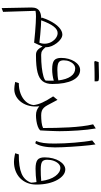

<svg xmlns="http://www.w3.org/2000/svg" viewBox="543 -1358 1238 2364"><g transform="rotate(90 1162.0 -176.0)"><path d="M386.7 -266.6Q415.5 -266.6 443.4 -248.5Q471.2 -230.5 491.2 -199.2Q511.2 -168 516.8 -127.4Q522.5 -86.9 506.3 -42Q457 -47.9 401.9 -53Q346.7 -58.1 300.3 -61Q253.9 -64 230 -64Q268.1 -168.5 305.9 -217.5Q343.8 -266.6 386.7 -266.6ZM404.8 -324.7Q383.8 -324.7 361.6 -314.2Q339.4 -303.7 316.9 -283.2Q294.4 -262.7 272.9 -232.2Q251.5 -201.7 231.9 -161.4Q212.4 -121.1 196.3 -71.3L207 -64.9Q157.7 -63.5 127.7 -49.1Q97.7 -34.7 84.7 -8.3Q71.8 18.1 72.3 56.6L79.6 422.4L126 405.3L113.3 5.9Q127 2.9 143.8 1.5Q160.6 0 183.6 0Q212.9 0 262.7 2.7Q312.5 5.4 375 10.5Q437.5 15.6 505.4 22.9Q516.1 2.9 528.8 -26.4Q541.5 -55.7 552.2 -80.6Q573.2 -39.1 596.9 -19.5Q620.6 0 653.8 0H654.3V-64H653.3Q624.5 -64 605 -76.4Q585.4 -88.9 560.5 -118.7Q561 -121.1 561.3 -123.8Q561.5 -126.5 561.5 -128.4Q561.5 -158.2 547.6 -192.1Q533.7 -226.1 510.5 -256.3Q487.3 -286.6 459.7 -305.7Q432.1 -324.7 404.8 -324.7Z M1014.2 -201.7Q1014.2 -281.2 1002.4 -344.5Q990.7 -407.7 968.3 -452.1Q945.8 -496.6 913.8 -520Q881.8 -543.5 841.8 -543.5Q811 -543.5 784.2 -525.1Q757.3 -506.8 736.8 -474.6Q716.3 -442.4 704.6 -400.1Q692.9 -357.9 692.9 -310.1Q692.9 -248 723.9 -223.6Q754.9 -199.2 833 -199.2Q868.2 -199.2 904.3 -204.3Q940.4 -209.5 973.6 -219.2Q973.6 -196.3 973.4 -169.7Q973.1 -143.1 972.2 -120.1Q963.4 -104.5 919.7 -91.8Q876 -79.1 809.8 -71.5Q743.7 -64 667 -64H654.3Q647 -64 643.3 -56.4Q639.6 -48.8 639.6 -33.2V-30.8Q639.6 -15.1 643.3 -7.6Q647 0 654.3 0H668.5Q795.9 0 871.8 -19.5Q947.8 -39.1 981 -83.3Q1014.2 -127.4 1014.2 -201.7ZM970.2 -275.9Q945.3 -269.5 913.1 -266.4Q880.9 -263.2 840.8 -263.2Q772.9 -263.2 747.8 -280Q722.7 -296.9 722.7 -341.3Q722.7 -380.4 736.1 -412.4Q749.5 -444.3 772.2 -463.6Q794.9 -482.9 822.3 -482.9Q881.8 -482.9 919.9 -429.2Q958 -375.5 970.2 -275.9ZM931.6 -721.7Q947.3 -721.7 957 -721.7Q966.8 -721.7 972.4 -721.7Q978 -721.7 981 -721.7Q981.4 -728 981.4 -735.8Q981.4 -743.7 981.4 -748.5Q981.4 -765.6 971.2 -770.5Q960.9 -775.4 926.3 -775.4Q893.6 -768.1 860.8 -760Q828.1 -752 795.7 -743.9Q763.2 -735.8 731 -727.5Q733.4 -725.1 735.6 -722.7Q737.8 -720.2 740.2 -717.8Q770.5 -718.8 802.5 -719.7Q834.5 -720.7 866.9 -721.2Q899.4 -721.7 931.6 -721.7ZM740.2 -717.8Q771.5 -727.1 802.5 -736.3Q833.5 -745.6 864.5 -755.6Q895.5 -765.6 926.3 -775.4Q917.5 -775.4 898.4 -775.1Q879.4 -774.9 854 -774.2Q828.6 -773.4 800 -772.9Q771.5 -772.5 744.1 -771.5Q740.7 -760.7 737.5 -750Q734.4 -739.3 731 -727.5Q733.4 -725.1 735.6 -722.7Q737.8 -720.2 740.2 -717.8Z M1209.5 -265.1 1166.5 -211.4Q1217.8 -133.8 1242.9 -77.4Q1268.1 -21 1273.9 29.8Q1267.6 83.5 1231 124.5Q1194.3 165.5 1135.5 188.5Q1076.7 211.4 1002.9 211.4L988.8 256.3Q1014.6 261.2 1037.6 264.2Q1060.5 267.1 1077.1 267.1Q1127 267.1 1168.9 243.2Q1210.9 219.2 1240.7 177Q1270.5 134.8 1283.4 78.9Q1296.4 22.9 1288.1 -41.5Q1310.1 -22 1336.9 -11Q1363.8 0 1398.9 0H1399.4V-64H1398.9Q1367.7 -64 1345.2 -72Q1322.8 -80.1 1306.4 -97.4Q1290 -114.7 1275.4 -141.6Z M1561.5 -736.3 1510.7 -703.6Q1525.4 -642.1 1534.4 -567.1Q1543.5 -492.2 1548.1 -410.4Q1552.7 -328.6 1554.4 -246.3Q1556.2 -164.1 1556.2 -87.4Q1528.3 -73.7 1485.6 -68.8Q1442.9 -64 1399.4 -64Q1392.1 -64 1388.4 -56.4Q1384.8 -48.8 1384.8 -33.2V-30.8Q1384.8 -15.1 1388.4 -7.6Q1392.1 0 1399.4 0Q1432.6 0 1468.5 -5.4Q1504.4 -10.7 1535.9 -22Q1567.4 -33.2 1585.4 -51.3Q1587.4 -79.1 1589.1 -116Q1590.8 -152.8 1592.3 -189.7Q1593.8 -226.6 1594.5 -254.2Q1595.2 -281.7 1595.2 -291Q1595.2 -339.4 1593 -397.2Q1590.8 -455.1 1586.7 -515.9Q1582.5 -576.7 1576.2 -633.5Q1569.8 -690.4 1561.5 -736.3Z M1758.3 -732.4 1709 -692.4Q1717.3 -651.4 1724.1 -595.5Q1731 -539.6 1736.3 -476.1Q1741.7 -412.6 1744.6 -348.9Q1747.6 -285.2 1747.6 -228.5Q1747.6 -145.5 1740.5 -94.2Q1733.4 -43 1715.8 -0.5L1743.7 8.8Q1768.6 -24.9 1781.7 -87.4Q1794.9 -149.9 1794.9 -233.9Q1794.9 -272.9 1792.7 -326.4Q1790.5 -379.9 1786.6 -439.2Q1782.7 -498.5 1778.1 -555.7Q1773.4 -612.8 1768.3 -659.2Q1763.2 -705.6 1758.3 -732.4Z M2208.5 -64.9Q2173.8 -61 2135.7 -59.8Q2097.7 -58.6 2064.9 -58.6Q1998 -58.6 1972.4 -75.2Q1946.8 -91.8 1946.8 -136.7Q1946.8 -182.1 1960.4 -219.2Q1974.1 -256.3 1996.8 -278.3Q2019.5 -300.3 2046.9 -300.3Q2102.1 -300.3 2147.7 -238.8Q2193.4 -177.2 2208.5 -64.9ZM1972.2 271Q2032.7 271 2083.7 251.7Q2134.8 232.4 2172.6 196.3Q2210.4 160.2 2231.4 109.4Q2252.4 58.6 2252.4 -4.9Q2252.4 -83.5 2237.3 -148.9Q2222.2 -214.4 2195.8 -261.7Q2169.4 -309.1 2136.2 -335Q2103 -360.8 2066.4 -360.8Q2037.6 -360.8 2010.7 -341.8Q1983.9 -322.8 1962.9 -288.6Q1941.9 -254.4 1929.7 -207.8Q1917.5 -161.1 1917.5 -105.5Q1917.5 -41.5 1949.7 -18.1Q1981.9 5.4 2057.1 5.4Q2097.7 5.4 2139.9 2.4Q2182.1 -0.5 2221.7 -6.3Q2224.6 11.7 2226.6 26.6Q2228.5 41.5 2229 60.1Q2200.2 142.1 2117.2 177.5Q2034.2 212.9 1880.9 211.4L1866.7 256.3Q1882.8 259.8 1900.6 263.2Q1918.5 266.6 1937 268.8Q1955.6 271 1972.2 271Z"/></g></svg>

Font: Pinar-VF
Style: Regular
Weight: 300
Designer: Amin Abedi
Version: Version 3.0